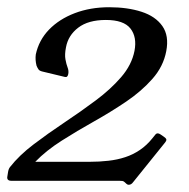

<svg xmlns="http://www.w3.org/2000/svg" viewBox="-26 -500 524 531"><path d="M427 -122Q433 -118 434 -114.5Q435 -111 429 -104L342 4Q337 11 330 11Q328 11 326 10Q324 9 319 4Q316 1 312.5 0.5Q309 0 304 0H5.5Q-8.5 0 -5.5 -13L-3.8 -23.8Q-2.5 -32.5 1.5 -37.8Q26.8 -70.2 66.8 -100.6Q106.8 -131 151.8 -161Q196.8 -191 238.1 -221.8Q279.5 -252.5 309 -286.6Q338.5 -320.8 346 -359.5Q353.2 -397.5 334.8 -421.1Q316.2 -444.8 266.8 -444.8Q218.2 -444.8 190.4 -423.5Q162.5 -402.2 156.5 -369.2Q152.5 -349.2 155 -335.8Q157.5 -322.2 161 -313.2Q164.5 -304.2 162.8 -295.2Q160.8 -285.2 153.5 -287.2L94 -301.5Q84 -303.5 80.9 -307.5Q77.8 -311.5 75 -318.5Q71 -334.5 73 -349.5Q81.5 -389 109.6 -418.1Q137.8 -447.2 180.8 -463.6Q223.8 -480 276.2 -480Q326.5 -480 365.2 -467.5Q404 -455 423 -428Q442 -401 433.8 -358.5Q425.8 -316.2 395.6 -282Q365.5 -247.8 323.1 -219.1Q280.8 -190.5 234 -164.2Q187.2 -138 144.4 -110.8Q101.5 -83.5 71.5 -52.5H221Q249 -52.5 273.9 -55.4Q298.8 -58.2 320.5 -65.4Q342.2 -72.5 361.1 -85.4Q380 -98.2 396 -118.2L404 -128.2Q409 -134.2 418 -128.2Z"/></svg>

Font: Young Serif Light
Style: Italic
Weight: 300
Italic angle: -10.979°
Designer: Bastien Sozeau
Foundry: NBR — Bastien Sozeau
Version: Version 5.001